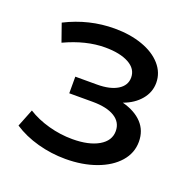

<svg xmlns="http://www.w3.org/2000/svg" viewBox="-102 -639 749 749"><g transform="rotate(20 272.0 -265.0)"><path d="M491 -154Q491 -107 459 -70.5Q427 -34 370.5 -13.5Q314 7 244 7Q185 7 128.5 -8.5Q72 -24 28 -53L57 -126Q95 -102 144 -88.5Q193 -75 243 -75Q311 -75 351.5 -98.5Q392 -122 392 -162Q392 -199 359.5 -219Q327 -239 268 -239H171V-308H261Q315 -308 346 -327Q377 -346 377 -379Q377 -415 340.5 -435Q304 -455 242 -455Q163 -455 75 -414L49 -488Q146 -537 252 -537Q316 -537 367 -519Q418 -501 447 -468Q476 -435 476 -393Q476 -354 450 -323Q424 -292 380 -276Q433 -262 462 -231Q491 -200 491 -154Z"/></g></svg>

Font: CMG Sans Medium
Style: Regular
Weight: 500
Designer: Julieta Ulanovsky
Foundry: Julieta Ulanovsky
Version: Version 7.200